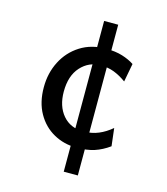

<svg xmlns="http://www.w3.org/2000/svg" viewBox="-111 -731 797 919"><g transform="rotate(15 287.0 -271.5)"><path d="M475.6 -480.5 458.5 -389.6Q427.2 -412.1 397 -423.6Q366.7 -435.1 330.6 -435.1Q272 -435.1 231.9 -390.9Q191.9 -346.7 191.9 -268.1Q191.9 -196.3 229.2 -152.1Q266.6 -107.9 330.6 -107.9Q372.6 -107.9 406.2 -122.1Q439.9 -136.2 470.2 -162.1L480.5 -74.2Q445.3 -48.8 408.4 -36.6Q371.6 -24.4 319.3 -24.4Q257.3 -24.4 206.1 -53Q154.8 -81.5 124.5 -135.3Q94.2 -189 94.2 -263.7Q94.2 -334 123.8 -391.8Q153.3 -449.7 207.5 -484.1Q261.7 -518.6 335.4 -518.6Q381.8 -518.6 416.3 -507.8Q450.7 -497.1 475.6 -480.5ZM291 -644.5H360.8V102.5H291Z"/></g></svg>

Font: Kanchenjunga Medium
Style: Regular
Weight: 500
Version: Version 2.001